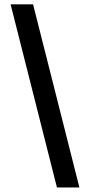

<svg xmlns="http://www.w3.org/2000/svg" viewBox="-20 -747 412 877"><path d="M28.4 -727.3H131L342.7 109.4H240.1Z"/></svg>

Font: Interface Medium
Style: Regular
Weight: 500
Designer: Rasmus Andersson
Foundry: rsms
Version: Version 1.8